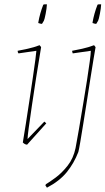

<svg xmlns="http://www.w3.org/2000/svg" viewBox="-20 -666 490 892"><path d="M149 -430 66 -418Q62 -422 62 -430Q79 -433 108.5 -439.5Q138 -446 164 -456L171 -447Q159 -377 148 -306Q137 -235 128 -174Q119 -113 113.5 -72Q108 -31 108 -20L186 -101L195 -93L106 6Q96 6 86 -4Q92 -39 100 -90.5Q108 -142 116.5 -198Q125 -254 132.5 -305Q140 -356 144.5 -390Q149 -424 149 -430ZM158 -559V-562Q165 -603 181 -644Q184 -646 189 -646Q194 -646 198 -646Q197 -627 192 -601.5Q187 -576 184 -570Q183 -568 179 -561.5Q175 -555 175 -555Q173 -555 168 -556Q163 -557 158 -559ZM198 206Q197 204 195 201Q193 198 191 196L193 190Q210 180 238.5 159Q267 138 294 104Q321 70 331 22Q336 -4 346.5 -64.5Q357 -125 368 -193Q377 -246 384.5 -295Q392 -344 397 -380.5Q402 -417 402 -430L318 -418Q317 -420 316 -424Q315 -428 315 -430Q332 -433 361.5 -439.5Q391 -446 417 -456L424 -447Q421 -430 414.5 -391Q408 -352 400 -301Q392 -250 383.5 -195.5Q375 -141 367 -91.5Q359 -42 353 -6.5Q347 29 344 40Q324 92 290.5 133.5Q257 175 198 206ZM410 -559V-562Q417 -603 433 -644Q436 -646 441 -646Q446 -646 450 -646Q449 -627 444 -601.5Q439 -576 436 -570Q435 -568 431 -561.5Q427 -555 427 -555Q425 -555 420 -556Q415 -557 410 -559Z"/></svg>

Font: Labrada Thin
Style: Italic
Weight: 100
Italic angle: -7°
Designer: Mercedes Jáuregui
Foundry: Omnibus-Type Team
Version: Version 1.000; ttfautohint (v1.8.4.7-5d5b)